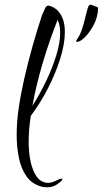

<svg xmlns="http://www.w3.org/2000/svg" viewBox="-20 -760 437 817"><path d="M179 37Q165 37 153 33Q115 22 92.5 -10Q70 -42 60.5 -88Q51 -134 51 -185Q51 -213 53 -241Q55 -269 59 -296Q67 -353 82.5 -422Q98 -491 118 -562Q138 -633 159 -696Q167 -715 173 -727Q179 -739 192 -735Q202 -732 212.5 -725.5Q223 -719 229 -711Q256 -680 256 -624Q256 -573 236 -509.5Q216 -446 183.5 -383Q151 -320 111 -267Q102 -209 102 -157Q102 -116 108.5 -81Q115 -46 129 -20Q141 2 155.5 10Q170 18 183 18Q197 18 208.5 13Q220 8 227 5Q235 0 241 0Q249 0 243 8Q239 13 222 25Q205 37 179 37ZM118 -310Q150 -360 176.5 -415.5Q203 -471 219.5 -524.5Q236 -578 236 -620Q236 -636 233.5 -650Q231 -664 225 -675Q191 -590 162.5 -494.5Q134 -399 118 -310ZM309 -582Q304 -582 304 -586Q304 -588 306 -590Q308 -592 310 -596Q321 -612 329 -636Q337 -660 342.5 -684Q348 -708 353 -724Q358 -740 364 -740Q370 -740 378 -736Q386 -732 394 -730Q397 -729 397 -724Q397 -687 376.5 -650Q356 -613 333 -594Q318 -582 309 -582Z"/></svg>

Font: Comforter
Style: Regular
Weight: 400
Designer: Robert E. Leuschke
Foundry: Robert E. Leuschke
Version: Version 1.013; ttfautohint (v1.8.3)